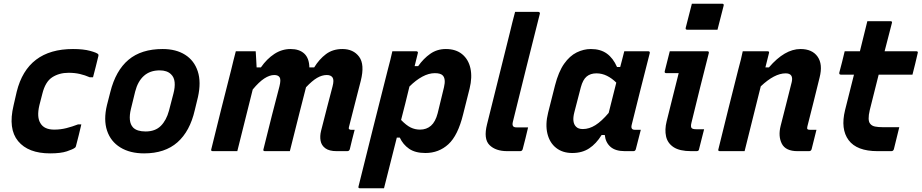

<svg xmlns="http://www.w3.org/2000/svg" viewBox="-20 -814 4963 1034"><path d="M373 -550Q429 -550 465.5 -540Q502 -530 509 -522Q511 -518 510 -513Q503 -483 496 -456Q489 -429 481 -398H463Q438 -409 410.5 -415.5Q383 -422 349 -422Q299 -422 261.5 -398Q224 -374 208 -309L192 -247Q177 -183 198 -150Q218 -116 272 -116Q306 -116 337.5 -124Q369 -132 400 -144H418Q411 -115 404 -85.5Q397 -56 389 -27Q388 -21 383 -18Q373 -10 340 1Q307 12 250 12Q132 12 77.5 -54Q23 -120 53 -246L70 -320Q127 -550 373 -550Z M856 -550Q928 -550 977 -519Q1026 -488 1045 -430Q1064 -372 1046 -291L1029 -221Q1003 -107 935.5 -47.5Q868 12 756 12Q680 12 628 -20Q576 -52 556.5 -110.5Q537 -169 556 -248L574 -318Q603 -434 672 -492Q741 -550 856 -550ZM840 -435Q788 -435 755 -405.5Q722 -376 708 -321L685 -227Q677 -194 679.5 -168.5Q682 -143 697 -127Q718 -106 764 -106Q816 -106 846 -136Q876 -166 890 -218L914 -310Q923 -344 920.5 -371Q918 -398 901 -414Q880 -435 840 -435Z M1250 -538H1357Q1357 -538 1358 -523.5Q1359 -509 1360 -489Q1361 -469 1362 -451H1385Q1417 -497 1457.5 -523.5Q1498 -550 1545 -550Q1592 -550 1618.5 -525.5Q1645 -501 1646 -451H1672Q1699 -495 1735.5 -522.5Q1772 -550 1824 -550Q1883 -550 1914 -508.5Q1945 -467 1923 -379Q1917 -355 1906.5 -315Q1896 -275 1884 -227Q1872 -179 1859 -129Q1857 -121 1860 -119Q1863 -115 1870 -115H1890Q1883 -89 1876.5 -63Q1870 -37 1864 -11Q1861 0 1850 0H1793Q1753 0 1732 -15.5Q1711 -31 1706.5 -56Q1702 -81 1709 -109Q1726 -175 1742 -238Q1758 -301 1771 -349Q1780 -383 1771 -396.5Q1762 -410 1740 -410Q1714 -410 1687.5 -394.5Q1661 -379 1628 -344Q1616 -298 1594 -211Q1572 -124 1541 0H1407Q1395 0 1399 -11Q1422 -104 1444.5 -193Q1467 -282 1485 -349Q1494 -385 1486 -397.5Q1478 -410 1457 -410Q1432 -410 1403.5 -391.5Q1375 -373 1341 -332Q1321 -252 1300 -168Q1279 -84 1258 0H1126Q1114 0 1118 -11Q1144 -118 1171 -225Q1198 -332 1225 -438Q1231 -464 1237.5 -489.5Q1244 -515 1250 -538Z M2093 -538H2222Q2227 -538 2229.5 -534.5Q2232 -531 2230 -527Q2222 -493 2213 -458H2232Q2261 -499 2297.5 -524.5Q2334 -550 2381 -550Q2435 -550 2469 -522Q2503 -494 2513.5 -446Q2524 -398 2509 -337L2474 -198Q2446 -84 2394.5 -37Q2343 10 2271 10Q2216 10 2183 -13Q2150 -36 2133 -73H2117Q2100 -5 2082.5 63.5Q2065 132 2048 200H1919Q1907 200 1911 189Q1950 33 1989 -124Q2028 -281 2068 -437Q2076 -466 2082 -491Q2088 -516 2093 -538ZM2322 -420Q2289 -420 2254 -401Q2219 -382 2185 -348Q2174 -303 2163 -258Q2152 -213 2140 -168Q2168 -139 2191.5 -127.5Q2215 -116 2242 -116Q2277 -116 2301 -137Q2325 -158 2337 -204L2371 -344Q2382 -390 2364 -408Q2352 -420 2322 -420Z M2726 -639Q2732 -665 2739.5 -694.5Q2747 -724 2754 -750H2879Q2883 -750 2886 -747Q2889 -744 2887 -739Q2850 -594 2814 -448.5Q2778 -303 2742 -158Q2738 -142 2743 -135Q2747 -128 2762 -128H2824Q2817 -99 2810 -69.5Q2803 -40 2795 -11Q2792 0 2781 0H2712Q2649 0 2616 -33Q2583 -66 2603 -145Q2634 -268 2664.5 -392Q2695 -516 2726 -639Z M3162 -550Q3214 -550 3248 -525.5Q3282 -501 3303 -453H3320Q3325 -471 3330 -491Q3335 -511 3342 -538H3470Q3482 -538 3479 -527Q3454 -430 3428.5 -328.5Q3403 -227 3382 -142Q3375 -115 3399 -115H3431L3404 -10Q3401 0 3391 0H3345Q3294 0 3267.5 -23.5Q3241 -47 3237 -87H3220Q3191 -40 3153 -15Q3115 10 3062 10Q3010 10 2975 -17.5Q2940 -45 2928 -94.5Q2916 -144 2932 -208L2969 -354Q2988 -428 3018 -470.5Q3048 -513 3085.5 -531.5Q3123 -550 3162 -550ZM3082 -132Q3094 -119 3119 -119Q3153 -119 3186.5 -140Q3220 -161 3258 -206Q3268 -247 3278.5 -287.5Q3289 -328 3299 -369Q3276 -392 3249 -405.5Q3222 -419 3192 -419Q3160 -419 3139.5 -402Q3119 -385 3108 -344L3073 -209Q3059 -155 3082 -132Z M3587 -538H3789Q3800 -538 3797 -527Q3773 -434 3750 -341Q3727 -248 3704 -154Q3698 -131 3705 -124Q3711 -118 3730 -118H3772Q3765 -92 3758 -63.5Q3751 -35 3744 -8Q3742 0 3731 0H3702Q3640 0 3607.5 -21.5Q3575 -43 3567 -79.5Q3559 -116 3570 -160Q3586 -225 3602.5 -290.5Q3619 -356 3635 -420H3569Q3557 -420 3560 -431Q3567 -457 3573.5 -484.5Q3580 -512 3587 -538ZM3706 -794H3869Q3880 -794 3877 -783L3844 -654H3681Q3670 -654 3673 -665Z M3980 -538H4113Q4125 -538 4121 -527Q4111 -489 4102 -451H4121Q4206 -550 4291 -550Q4354 -550 4383 -509Q4412 -468 4394 -397Q4378 -330 4361.5 -265.5Q4345 -201 4328 -133Q4325 -122 4329 -118Q4332 -115 4342 -115H4377Q4370 -89 4364 -63Q4358 -37 4351 -11Q4348 0 4337 0H4275Q4211 0 4190.5 -40Q4170 -80 4184 -136Q4200 -198 4214 -254Q4228 -310 4244 -373Q4254 -419 4211 -419Q4151 -419 4077 -349Q4033 -174 3990 0H3857Q3845 0 3849 -11Q3875 -118 3902 -225.5Q3929 -333 3956 -440Q3964 -468 3970 -493.5Q3976 -519 3980 -538Z M4823 -129Q4815 -98 4808.5 -70Q4802 -42 4794 -11Q4791 0 4780 0H4706Q4594 0 4550 -59.5Q4506 -119 4531 -221Q4543 -269 4555 -316.5Q4567 -364 4579 -412H4509Q4498 -412 4500 -423Q4508 -454 4515 -480.5Q4522 -507 4529 -538H4611Q4619 -571 4628 -607Q4634 -630 4639.5 -653.5Q4645 -677 4651 -700H4775Q4787 -700 4783 -689Q4763 -612 4744 -538H4914Q4926 -538 4922 -527Q4915 -496 4908.5 -469.5Q4902 -443 4894 -412H4712Q4700 -364 4688 -316.5Q4676 -269 4664 -221Q4651 -166 4666 -148Q4675 -136 4692.5 -132.5Q4710 -129 4735 -129Z"/></svg>

Font: Recursive Sn Lnr St
Style: Bold Italic
Weight: 700
Italic angle: -15°
Version: Version 1.079;hotconv 1.0.112;makeotfexe 2.5.65598; ttfautoh